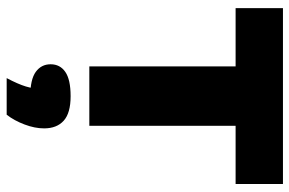

<svg xmlns="http://www.w3.org/2000/svg" viewBox="-170 -466 889 590"><g transform="rotate(90 275.0 -170.5)"><path d="M183.5 0V-449.5H4.5V-595H545V-449.5H366V0ZM219.5 254Q238 219 245.2 195.2Q252.5 171.5 252.5 145.5L288.5 181.5H275.5Q223.5 181.5 200.2 164.5Q177 147.5 177 119Q177 90 200.5 73.8Q224 57.5 275 57.5Q327 57.5 350.5 78.8Q374 100 374 139Q374 167.5 362 199.2Q350 231 332 254Z"/></g></svg>

Font: Encode Sans SC SemiCondensed ExtraBold
Style: Regular
Weight: 800
Width: 4
Designer: Multiple Designers
Foundry: Impallari Type
Version: Version 3.002